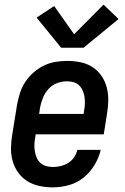

<svg xmlns="http://www.w3.org/2000/svg" viewBox="-20 -801 540 829"><path d="M208 8Q179 8 150.5 2Q122 -4 98.5 -18.5Q75 -33 58.5 -56Q42 -79 34.5 -106Q27 -133 27.5 -162.5Q28 -192 33 -221L54 -351Q59 -377 67 -401.5Q75 -426 90 -448.5Q105 -471 126 -489Q147 -507 171 -518.5Q195 -530 220.5 -534Q246 -538 271 -538Q300 -538 328.5 -532Q357 -526 380 -511Q403 -496 418.5 -473Q434 -450 441 -423Q448 -396 447.5 -367Q447 -338 442 -309L428 -221H134L132 -207Q129 -192 128.5 -177Q128 -162 130.5 -147.5Q133 -133 138.5 -120Q144 -107 154.5 -97.5Q165 -88 179 -84Q193 -80 208 -80Q225 -80 242 -84Q259 -88 274.5 -97.5Q290 -107 300 -122Q310 -137 314 -154H415Q407 -120 388 -88.5Q369 -57 340.5 -34Q312 -11 277 -1.5Q242 8 208 8ZM149 -309H341L343 -323Q346 -338 346.5 -353Q347 -368 345 -382Q343 -396 337.5 -409Q332 -422 322 -432Q312 -442 298 -446Q284 -450 269 -450Q248 -450 226.5 -442Q205 -434 189.5 -417Q174 -400 165.5 -379Q157 -358 153 -337ZM244 -595 138 -725 214 -775 300 -653 427 -781 492 -719 341 -595Z"/></svg>

Font: Iosevka Curly Semibold Oblique
Style: Regular
Weight: 600
Italic angle: -9°
Monospace: yes
Designer: Belleve Invis
Foundry: Belleve Invis
Version: Version 11.1.0; ttfautohint (v1.8.3)